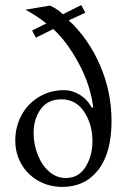

<svg xmlns="http://www.w3.org/2000/svg" viewBox="-20 -723 504 754"><path d="M40 -171Q40 -225 64.5 -270.5Q89 -316 133 -342.5Q177 -369 233 -369Q263 -369 293 -351Q323 -333 341 -299L346 -302Q335 -390 288.5 -475.5Q242 -561 189 -609L121 -575L106 -603L162 -631Q120 -664 80 -685L176 -701Q204 -689 227 -667L299 -703L315 -673L250 -643Q327 -572 372.5 -467.5Q418 -363 418 -248Q418 -123 366 -56Q314 11 225 11Q172 11 129.5 -13.5Q87 -38 63.5 -79.5Q40 -121 40 -171ZM112 -200Q112 -158 127.5 -117Q143 -76 172 -50Q201 -24 239 -24Q289 -24 316 -67.5Q343 -111 343 -169Q343 -235 310.5 -284Q278 -333 221 -333Q168 -333 140 -294.5Q112 -256 112 -200Z"/></svg>

Font: BellefairVN
Style: Regular
Weight: 400
Designer: Nick Shinn, Liron Lavi Turkenic
Foundry: Shinntype
Version: Version 1.003